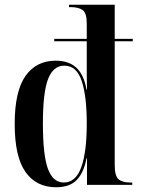

<svg xmlns="http://www.w3.org/2000/svg" viewBox="-20 -780 593 810"><path d="M217 10Q133 10 87.5 -54.5Q42 -119 42 -257Q42 -395 87.5 -459.5Q133 -524 215 -524Q270 -524 302 -494.5Q334 -465 345 -402H347Q346 -435 346 -467Q346 -499 346 -522Q346 -545 346 -553V-606H209V-616H346V-681Q346 -726 328 -738Q310 -750 278 -750H271V-760H464V-616H540V-606H464V-83Q464 -38 480 -24Q496 -10 529 -10H538V0H347V-112H345Q333 -50 303 -20Q273 10 217 10ZM249 -10Q299 -10 322.5 -73.5Q346 -137 346 -259Q346 -375 324.5 -439Q303 -503 251 -503Q205 -503 183 -447Q161 -391 161 -259Q161 -124 182.5 -67Q204 -10 249 -10Z"/></svg>

Font: Noto Serif Display Condensed SemiBold
Style: Regular
Weight: 600
Width: 3
Designer: Monotype Design Team
Foundry: Monotype Imaging Inc.
Version: Version 2.009